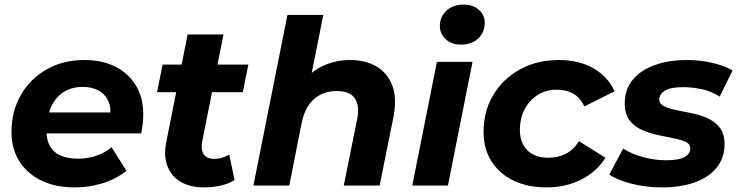

<svg xmlns="http://www.w3.org/2000/svg" viewBox="-20 -807 3216 835"><path d="M305 8Q221 8 159.5 -22Q98 -52 64 -106Q30 -160 30 -233Q30 -323 70.5 -393.5Q111 -464 182.5 -505Q254 -546 347 -546Q426 -546 483 -516.5Q540 -487 571.5 -434.5Q603 -382 603 -309Q603 -288 600.5 -267Q598 -246 594 -227H149L165 -318H521L457 -290Q465 -335 452 -365.5Q439 -396 410 -412.5Q381 -429 340 -429Q289 -429 253.5 -404.5Q218 -380 200 -337Q182 -294 182 -240Q182 -178 216.5 -147.5Q251 -117 321 -117Q362 -117 400 -130Q438 -143 465 -167L530 -64Q483 -27 424.5 -9.5Q366 8 305 8Z M866 8Q808 8 767 -15.5Q726 -39 708.5 -83.5Q691 -128 703 -189L796 -657H952L859 -190Q853 -156 866 -136Q879 -116 914 -116Q930 -116 946.5 -121Q963 -126 977 -135L1000 -24Q971 -6 936 1Q901 8 866 8ZM663 -406 687 -526H1060L1036 -406Z M1502 -546Q1570 -546 1618 -517.5Q1666 -489 1686.5 -434Q1707 -379 1691 -298L1631 0H1475L1533 -288Q1545 -347 1523.5 -379Q1502 -411 1445 -411Q1386 -411 1346.5 -377Q1307 -343 1292 -273L1238 0H1082L1230 -742H1386L1315 -386L1284 -432Q1323 -491 1380.5 -518.5Q1438 -546 1502 -546Z M1773 0 1880 -538H2035L1928 0ZM1984 -613Q1943 -613 1918 -636.5Q1893 -660 1893 -694Q1893 -734 1921.5 -760.5Q1950 -787 1996 -787Q2037 -787 2062.5 -764.5Q2088 -742 2088 -709Q2088 -666 2059.5 -639.5Q2031 -613 1984 -613Z M2357 8Q2274 8 2212.5 -22Q2151 -52 2117 -106Q2083 -160 2083 -233Q2083 -323 2125 -393.5Q2167 -464 2241 -505Q2315 -546 2411 -546Q2497 -546 2560 -510.5Q2623 -475 2653 -410L2521 -344Q2504 -382 2473.5 -399.5Q2443 -417 2401 -417Q2355 -417 2319 -394.5Q2283 -372 2262 -332.5Q2241 -293 2241 -241Q2241 -186 2273.5 -153.5Q2306 -121 2366 -121Q2407 -121 2441 -138.5Q2475 -156 2498 -193L2613 -121Q2575 -60 2507.5 -26Q2440 8 2357 8Z M2860 8Q2789 8 2726.5 -8Q2664 -24 2630 -48L2690 -161Q2725 -138 2775.5 -124Q2826 -110 2877 -110Q2932 -110 2957 -124Q2982 -138 2982 -162Q2982 -181 2961 -190.5Q2940 -200 2908 -206Q2876 -212 2839.5 -220Q2803 -228 2770.5 -242.5Q2738 -257 2717.5 -284.5Q2697 -312 2697 -357Q2697 -418 2731.5 -460Q2766 -502 2827.5 -524Q2889 -546 2967 -546Q3023 -546 3076 -534Q3129 -522 3166 -501L3110 -387Q3072 -411 3030.5 -419.5Q2989 -428 2951 -428Q2896 -428 2871.5 -412.5Q2847 -397 2847 -375Q2847 -356 2867.5 -345.5Q2888 -335 2920 -328.5Q2952 -322 2989 -314.5Q3026 -307 3058 -292.5Q3090 -278 3110.5 -251.5Q3131 -225 3131 -180Q3131 -119 3095.5 -76.5Q3060 -34 2999 -13Q2938 8 2860 8Z"/></svg>

Font: MOST Montserrat
Style: Bold Italic
Weight: 700
Italic angle: -11.3°
Designer: Julieta Ulanovsky
Foundry: Julieta Ulanovsky
Version: Version 8.000;March 11, 2024;FontCreator 15.0.0.2926 64-bit